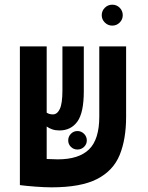

<svg xmlns="http://www.w3.org/2000/svg" viewBox="-20 -782 626 811"><path d="M197.8 9.3Q168 9.3 129.4 6.3Q90.8 3.4 64.9 0V-0.5H64V-585.9H177.2V-306.2Q187.5 -298.8 203.6 -298.8Q221.7 -298.8 232.7 -321.8Q243.7 -344.7 243.7 -400.9V-585.9H334V-397Q334 -306.2 306.9 -268.6Q279.8 -231 231 -231Q213.9 -231 200.7 -235.6Q187.5 -240.2 177.2 -247.6V-110.4Q207.5 -108.9 224.1 -108.9Q313 -108.9 356.2 -151.1Q399.4 -193.4 399.4 -289.6V-585.9H512.7V-289.1Q512.7 -193.8 485.4 -127.2Q458 -60.5 389.6 -25.6Q321.3 9.3 197.8 9.3ZM454.1 -673.8Q436 -673.8 422.9 -686.8Q409.7 -699.7 409.7 -717.8Q409.7 -736.3 422.9 -749.3Q436 -762.2 454.1 -762.2Q472.7 -762.2 485.6 -749.3Q498.5 -736.3 498.5 -717.8Q498.5 -699.7 485.6 -686.8Q472.7 -673.8 454.1 -673.8ZM307.1 -150.4Q291 -150.4 279.5 -161.6Q268.1 -172.9 268.1 -189Q268.1 -205.1 279.5 -216.8Q291 -228.5 307.1 -228.5Q323.2 -228.5 335 -216.8Q346.7 -205.1 346.7 -189Q346.7 -172.9 335 -161.6Q323.2 -150.4 307.1 -150.4Z"/></svg>

Font: Cascadia Mono NF SemiBold
Style: Regular
Weight: 600
Monospace: yes
Designer: Aaron Bell
Foundry: Saja Typeworks
Version: Version 2404.023; ttfautohint (v1.8.4)